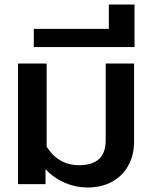

<svg xmlns="http://www.w3.org/2000/svg" viewBox="-20 -817 675 852"><path d="M182 -66V0H60V-535H187V-166Q239 -84 331 -84Q449 -84 449 -194V-535H575V-188Q575 -131 550.5 -84.5Q526 -38 479 -11.5Q432 15 367 15Q317 15 268.5 -5.5Q220 -26 182 -66Z M130 -689H463V-797H577V-608H130Z"/></svg>

Font: Prompt Medium
Style: Regular
Weight: 500
Designer: Katatrad Team
Foundry: CadsonDemak
Version: Version 1.000